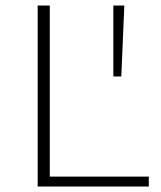

<svg xmlns="http://www.w3.org/2000/svg" viewBox="-20 -678 587 698"><path d="M117 0V-658H161V0ZM134 0V-36H521V0ZM421 -400H392V-658H432Z"/></svg>

Font: Ysabeau Office ExtraLight
Style: Regular
Weight: 250
Designer: Christian Thalmann (Catharsis Fonts)
Version: Version 2.001;gftools[0.9.30]; featfreeze: tnum,lnum,ss02